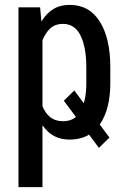

<svg xmlns="http://www.w3.org/2000/svg" viewBox="-20 -558 507 781"><path d="M425.3 1.5 382.3 43.5 239.7 -148.4 282.2 -189.9ZM428.7 -220.2Q428.7 -113.8 386 -52Q343.3 9.8 263.7 9.8Q227.1 9.8 200.2 -4.6Q173.3 -19 154.3 -46.9L152.8 -46.4V203.1H55.2V-528.3H143.1L148.4 -472.2L149.4 -471.7Q168.9 -503.9 196.8 -521Q224.6 -538.1 263.2 -538.1Q343.3 -538.1 386 -470Q428.7 -401.9 428.7 -285.2ZM331.1 -285.2Q331.1 -364.7 307.9 -412.8Q284.7 -460.9 235.8 -460.9Q205.6 -460.9 185.5 -443.4Q165.5 -425.8 152.8 -394V-126Q165 -96.2 185.3 -80.6Q205.6 -64.9 236.8 -64.9Q285.6 -64.9 308.3 -106.9Q331.1 -148.9 331.1 -220.2Z"/></svg>

Font: Franco
Style: Regular
Weight: 400
Designer: Google
Version: Version 1.200311; 2013